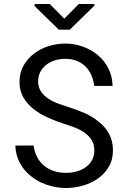

<svg xmlns="http://www.w3.org/2000/svg" viewBox="-20 -941 640 971"><path d="M457 -179.7Q457 -150.4 444.3 -129.2Q431.6 -107.9 411.6 -94.2Q391.6 -80.1 366 -73.5Q340.3 -66.9 314 -66.9Q280.8 -66.9 252.7 -75.9Q224.6 -85 203.1 -103Q181.6 -120.6 168 -146.2Q154.3 -171.9 149.9 -205.1H57.6Q59.1 -159.2 77.9 -121.8Q96.7 -84.5 128.9 -56.6Q165 -24.4 214.1 -7.3Q263.2 9.8 314 9.8Q356.4 9.8 398.9 -2.2Q441.4 -14.2 475.1 -38.1Q508.8 -61.5 530 -97.2Q551.3 -132.8 551.3 -180.7Q551.3 -228 531.5 -264.2Q511.7 -300.3 479.5 -325.2Q446.8 -352.1 407.2 -369.4Q367.7 -386.7 328.1 -398.9Q304.2 -406.2 277.1 -416Q250 -425.8 227.1 -440.4Q203.6 -455.1 188.5 -476.3Q173.3 -497.6 172.9 -528.3Q172.9 -556.6 184.3 -578.1Q195.8 -599.6 215.3 -614.3Q234.4 -628.9 259 -636.2Q283.7 -643.6 309.6 -643.6Q341.8 -643.6 367.4 -633.5Q393.1 -623.5 411.6 -605.5Q430.2 -587.4 441.4 -562.3Q452.6 -537.1 456.5 -506.3H549.3Q548.3 -555.2 528.3 -594.7Q508.3 -634.3 475.1 -662.1Q441.9 -689.9 398.9 -705.3Q356 -720.7 309.6 -720.7Q267.6 -720.7 226.1 -707.8Q184.6 -694.8 151.9 -669.9Q119.1 -645 98.9 -608.9Q78.6 -572.8 78.6 -526.9Q78.6 -481 98.9 -447Q119.1 -413.1 151.4 -388.2Q183.1 -363.8 221.9 -346.4Q260.7 -329.1 298.3 -316.9Q324.2 -308.6 352.3 -298.3Q380.4 -288.1 403.8 -272.9Q427.2 -257.3 442.1 -234.9Q457 -212.4 457 -179.7ZM305.2 -846.7 231.4 -920.9H154.8V-910.6L277.3 -791H333L457 -912.1V-920.9H378.9Z"/></svg>

Font: Roboto Mono
Style: Regular
Weight: 400
Monospace: yes
Designer: Google
Version: Version 3.000